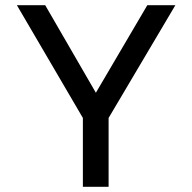

<svg xmlns="http://www.w3.org/2000/svg" viewBox="-20 -719 740 739"><path d="M299 -265 45 -699H154L349 -362L547 -699H655L398 -265V0H299Z"/></svg>

Font: Prompt
Style: Regular
Weight: 400
Designer: Katatrad Team
Foundry: CadsonDemak
Version: Version 1.001